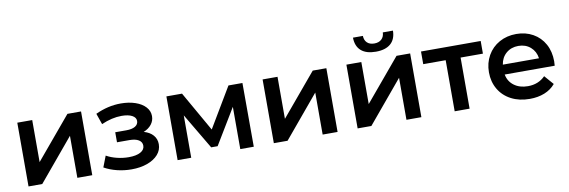

<svg xmlns="http://www.w3.org/2000/svg" viewBox="-54 -1160 4694 1584"><g transform="rotate(-10 2293.5 -367.5)"><path d="M84 -534H209V-182L504 -534H618V0H493V-352L199 0H84Z M1203 -157Q1203 -108 1170 -70.5Q1137 -33 1079 -12Q1021 9 947 9Q885 9 826 -5.5Q767 -20 719 -47L755 -140Q794 -118 843 -106Q892 -94 941 -94Q1004 -94 1039.5 -113.5Q1075 -133 1075 -167Q1075 -198 1047.5 -215Q1020 -232 970 -232H866V-316H960Q1007 -316 1033.5 -332Q1060 -348 1060 -377Q1060 -406 1028 -423Q996 -440 940 -440Q860 -440 771 -401L739 -493Q844 -542 951 -542Q1019 -542 1073 -523.5Q1127 -505 1157.5 -471.5Q1188 -438 1188 -395Q1188 -356 1164 -325.5Q1140 -295 1098 -278Q1148 -264 1175.5 -232.5Q1203 -201 1203 -157Z M1858 0V-354L1678 -56H1624L1447 -355V0H1333V-534H1464L1654 -200L1853 -534H1970L1971 0Z M2139 -534H2264V-182L2559 -534H2673V0H2548V-352L2254 0H2139Z M2841 -534H2966V-182L3261 -534H3375V0H3250V-352L2956 0H2841ZM2933 -744H3016Q3017 -708 3038.5 -687Q3060 -666 3099 -666Q3137 -666 3159.5 -687Q3182 -708 3183 -744H3268Q3267 -672 3224 -634.5Q3181 -597 3100 -597Q3019 -597 2976.5 -634.5Q2934 -672 2933 -744Z M3966 -428H3779V0H3654V-428H3466V-534H3966Z M4532 -227H4113Q4124 -168 4170.5 -133.5Q4217 -99 4286 -99Q4374 -99 4431 -157L4498 -80Q4462 -37 4407 -15Q4352 7 4283 7Q4195 7 4128 -28Q4061 -63 4024.5 -125.5Q3988 -188 3988 -267Q3988 -345 4023.5 -407.5Q4059 -470 4122 -505Q4185 -540 4264 -540Q4342 -540 4403.5 -505.5Q4465 -471 4499.5 -408.5Q4534 -346 4534 -264Q4534 -251 4532 -227ZM4112 -310H4415Q4407 -368 4366 -404Q4325 -440 4264 -440Q4204 -440 4162.5 -404.5Q4121 -369 4112 -310Z"/></g></svg>

Font: APTA Sans SemiBold
Style: Bold
Weight: 600
Version: Version 7.200